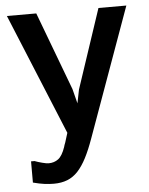

<svg xmlns="http://www.w3.org/2000/svg" viewBox="-51 -736 602 775"><g transform="rotate(-5 250.0 -348.5)"><path d="M52 -101H66Q79 -96 96.5 -91.5Q114 -87 122 -87Q145 -87 161.5 -99.5Q178 -112 190 -147Q191 -152 192.5 -155.5Q194 -159 196 -164.5Q198 -170 200.5 -179Q203 -188 208 -203L6 -694H125L244 -377L259 -318L270 -373L377 -694H490L302 -172Q286 -127 269.5 -95Q253 -63 234 -42.5Q215 -22 191 -12.5Q167 -3 136 -3Q118 -3 98.5 -5.5Q79 -8 52 -15Z"/></g></svg>

Font: D2Coding ligature
Style: Bold
Weight: 700
Monospace: yes
Designer: Yong-Rak Park; Jeong-Hwan Yoon; Sang-Min Lee;
Foundry: NHN Corporation
Version: Version 1.3.2; Build 20180524